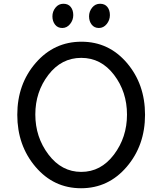

<svg xmlns="http://www.w3.org/2000/svg" viewBox="-20 -987 864 1022"><path d="M412.5 -72Q517 -72 586.5 -164Q656 -256 656 -377Q656 -498 587 -588.5Q518 -679 412.5 -679Q307 -679 237.5 -588.5Q168 -498 168 -377.5Q168 -257 238 -164.5Q308 -72 412.5 -72ZM655.5 -652Q752 -539 752 -376Q752 -213 654.5 -99Q557 15 411.5 15Q266 15 169 -99Q72 -213 72 -376Q72 -539 170 -652Q268 -765 413.5 -765Q559 -765 655.5 -652ZM512.5 -967Q538 -967 551.5 -950Q565 -933 565 -906.5Q565 -880 548 -859Q531 -838 506.5 -838Q482 -838 468 -856Q454 -874 454 -900Q454 -926 470.5 -946.5Q487 -967 512.5 -967ZM317.5 -967Q343 -967 356.5 -950Q370 -933 370 -906.5Q370 -880 353 -859Q336 -838 311.5 -838Q287 -838 273 -856Q259 -874 259 -900Q259 -926 275.5 -946.5Q292 -967 317.5 -967Z"/></svg>

Font: Delius Unicase
Style: Regular
Weight: 400
Designer: Natalia Raices
Foundry: Natalia Raices
Version: Version 1.002